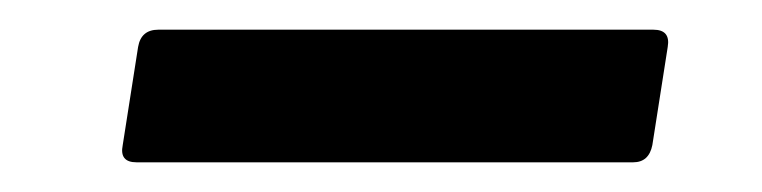

<svg xmlns="http://www.w3.org/2000/svg" viewBox="-20 -331 516 130"><path d="M72.4 -221.1Q60.7 -221.1 63.1 -232.8L73.5 -299.2Q75.5 -310.9 87.2 -310.9H422.4Q434.1 -310.9 432.1 -299.2L421.7 -232.8Q419.4 -221.1 408.7 -221.1Z"/></svg>

Font: Sofia Sans Hairline
Style: Italic
Weight: 1
Italic angle: -9°
Designer: Botio Nikoltchev, Ani Petrova
Foundry: lettersoup
Version: Version 4.102